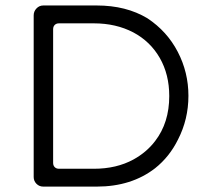

<svg xmlns="http://www.w3.org/2000/svg" viewBox="-20 -693 773 704"><path d="M138.7 -8.8H335Q461.9 -8.8 548.8 -76.2Q601.6 -118.2 632.8 -181.6Q670.9 -255.9 670.9 -341.8Q670.9 -427.7 631.8 -502.9Q592.8 -578.1 520.5 -626Q442.4 -672.9 335 -672.9H138.7Q124 -672.9 113.8 -662.1Q103.5 -651.4 103.5 -636.7V-43.9Q103.5 -29.3 113.8 -19Q124 -8.8 138.7 -8.8ZM196.3 -74.2Q186.5 -74.2 180.7 -80.1Q174.8 -85.9 174.8 -95.7V-585.9Q174.8 -595.7 180.7 -601.6Q186.5 -607.4 196.3 -607.4H324.2Q405.3 -607.4 468.8 -574.2Q531.2 -541 565.9 -480.5Q600.6 -419.9 600.6 -340.8Q600.6 -243.2 548.8 -175.8Q517.6 -134.8 469.7 -108.4Q407.2 -74.2 324.2 -74.2Z"/></svg>

Font: FakePearl
Style: ExtraLight
Weight: 300
Version: Version 1.2